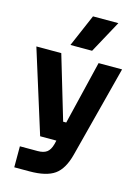

<svg xmlns="http://www.w3.org/2000/svg" viewBox="-149 -902 868 1199"><g transform="rotate(15 285.0 -302.0)"><path d="M348.1 -611.8H208L297.9 -820.8H461.9ZM165 216.8H66.9V81.1H181.2Q219.7 81.1 240.7 65.7Q261.7 50.3 272 12.2L277.8 -12.2H172.9L4.9 -547.9H166L288.1 -137.2H308.1L407.2 -547.9H559.1L405.8 43.9Q380.9 140.6 327.4 178.7Q273.9 216.8 165 216.8Z"/></g></svg>

Font: Sora
Style: Bold
Weight: 700
Designer: Jonathan Barnbrook, Julián Moncada
Foundry: Barnbrook Fonts
Version: Version 2.000